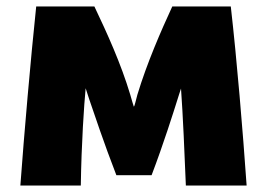

<svg xmlns="http://www.w3.org/2000/svg" viewBox="-20 -561 826 594"><path d="M743 13H555C551 -85 546 -204 540 -287C536 -276 533 -265 529 -253C518 -218 486 -116 449 -19H340C303 -114 268 -219 256 -254C251 -270 246 -285 245 -288C240 -236 232 -118 230 13H43C55 -151 75 -379 92 -541H272C311 -459 354 -365 383 -268C388 -251 392 -236 394 -231C397 -233 400 -251 405 -268C435 -367 478 -465 513 -541H694C713 -374 731 -159 743 13Z"/></svg>

Font: Repo Black
Style: Regular
Weight: 900
Designer: Stefan Peev
Foundry: Context Ltd
Version: Version 1.502